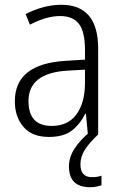

<svg xmlns="http://www.w3.org/2000/svg" viewBox="-20 -562 504 802"><path d="M335 -271V-217Q335 -133 299.5 -84.5Q264 -36 196 -36Q99 -36 99 -140Q99 -257 262 -267ZM236 -542Q196 -542 157.5 -531Q119 -520 87 -503L105 -459Q174 -495 231 -495Q284 -495 309.5 -462.5Q335 -430 335 -353V-313L256 -308Q42 -296 42 -139Q42 -74 78 -32Q114 10 184 10Q246 10 280.5 -17Q315 -44 336 -87H339L347 0H390V-359Q390 -542 236 -542ZM316 125Q316 92 335.5 62Q355 32 390 0L357 -12Q317 20 292.5 57Q268 94 268 133Q268 220 356 220Q371 220 383 217.5Q395 215 404 212V172Q386 178 364 178Q316 178 316 125Z"/></svg>

Font: Noto Sans UI SemiCondensed Light
Style: Regular
Weight: 300
Width: 4
Designer: Monotype Design Team
Foundry: Monotype Imaging Inc.
Version: Version 1.901